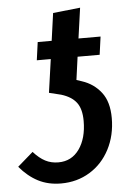

<svg xmlns="http://www.w3.org/2000/svg" viewBox="-71 -794 582 849"><g transform="rotate(-5 220.0 -369.5)"><path d="M414 -255Q414 -178 382 -116.5Q350 -55 293.5 -20.5Q237 14 166 14Q109 14 64.5 -9Q20 -32 -17 -76L52 -136Q78 -107 104 -93.5Q130 -80 162 -80Q221 -80 255 -128Q289 -176 289 -253Q289 -306 267.5 -334.5Q246 -363 200 -377L147 -390L168 -538H106L117 -618H179L196 -740L317 -753L298 -618H396L385 -538H287L273 -436L297 -428Q349 -411 381.5 -369Q414 -327 414 -255Z"/></g></svg>

Font: Fira Sans Condensed Medium
Style: Italic
Weight: 500
Width: 3
Italic angle: -8°
Designer: bBox Type GmbH & Carrois Corporate GbR & Edenspiekermann AG
Foundry: bBox Type GmbH & Carrois Corporate GbR & Edenspiekermann AG
Version: Version 4.301